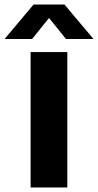

<svg xmlns="http://www.w3.org/2000/svg" viewBox="-67 -824 431 844"><path d="M67.5 0V-595H229V0ZM-47 -652.5 80.5 -804H216.5L344 -652.5H223L136 -760.5H161L74 -652.5Z"/></svg>

Font: Encode Sans SC
Style: Bold
Weight: 700
Version: Version 3.002